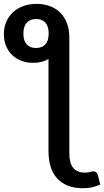

<svg xmlns="http://www.w3.org/2000/svg" viewBox="-76 -789 537 990"><path d="M174 -485V-9.5C174 18.5 177.4 44.2 184.2 67.8C191.1 91.2 201.8 111.4 216.2 128.2C230.8 145.1 249.2 158.2 271.5 167.5C293.8 176.8 320.5 181.5 351.5 181.5C368.5 181.5 383.8 180 397.2 177C410.8 174 425.3 169.2 441 162.5L429 115.5C426.7 106.8 423.4 101.2 419.2 98.5C415.1 95.8 410.3 94.5 405 94.5C400.3 94.5 394.8 95.6 388.5 97.8C382.2 99.9 373.2 101 361.5 101C308.2 101 281.5 68.3 281.5 3V-595.5C281.5 -622.8 277.4 -647.2 269.2 -668.7C261.1 -690.2 249.7 -708.4 235 -723.2C220.3 -738.1 202.6 -749.4 181.8 -757.2C160.9 -765.1 138 -769 113 -769C88 -769 65.1 -765.2 44.3 -757.7C23.4 -750.2 5.6 -739.6 -9.2 -725.7C-24.1 -711.9 -35.6 -695.4 -43.8 -676.2C-51.9 -657.1 -56 -636 -56 -613C-56 -591 -52.3 -570.9 -45 -552.7C-37.7 -534.6 -27.3 -519 -14 -506C-0.7 -493 15.3 -482.9 33.8 -475.7C52.3 -468.6 72.8 -465 95.5 -465C126.2 -465 152.3 -471.7 174 -485ZM175 -616.5C175 -591.5 169.2 -572.7 157.8 -560.2C146.2 -547.7 130.2 -541.5 109.5 -541.5C89.2 -541.5 73.2 -547.7 61.8 -560.2C50.2 -572.7 44.5 -591.2 44.5 -615.5C44.5 -640.5 50.3 -659.3 62 -672C73.7 -684.7 89.8 -691 110.5 -691C130.8 -691 146.7 -684.7 158 -672C169.3 -659.3 175 -640.8 175 -616.5Z"/></svg>

Font: Lato Semibold
Style: Regular
Weight: 600
Designer: Lukasz Dziedzic
Foundry: tyPoland Lukasz Dziedzic
Version: Version 2.006; 2014-01-15